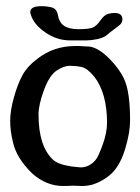

<svg xmlns="http://www.w3.org/2000/svg" viewBox="-20 -619 462 635"><path d="M239.3 -485.4H211.9Q168 -485.4 129.9 -511.7Q91.8 -538.1 82 -570.3Q80.1 -576.2 80.1 -579.1Q80.1 -598.6 117.2 -598.6Q135.7 -598.6 151.9 -594.2Q168 -589.8 171.9 -567.4Q175.8 -544.9 191.9 -533.7Q208 -522.5 239.7 -522.5Q271.5 -522.5 285.2 -527.3Q298.8 -532.2 312 -551.3Q325.2 -570.3 337.9 -573.2Q350.6 -576.2 358.4 -576.2Q384.8 -576.2 384.8 -554.7Q384.8 -543.9 375.5 -536.1Q366.2 -528.3 356 -521Q345.7 -513.7 334.5 -503.9Q323.2 -494.1 302.2 -489.7Q281.2 -485.4 266.6 -485.4ZM252 -3.9 220.7 -4.9Q208 -3.9 188.5 -3.9Q132.8 -3.9 85.9 -45.9Q35.2 -95.7 23.4 -146.5Q13.7 -184.6 13.7 -219.2Q13.7 -253.9 26.4 -298.3Q39.1 -342.8 54.7 -371.1Q70.3 -399.4 102.5 -423.8Q157.2 -466.8 228.5 -466.8H242.2Q267.6 -465.8 277.3 -464.8Q306.6 -460 340.8 -425.8Q375 -391.6 390.6 -357.4Q410.2 -315.4 410.2 -220.7Q410.2 -180.7 394.5 -128.4Q378.9 -76.2 353 -49.3Q327.1 -22.5 287.1 -8.8Q269.5 -3.9 252 -3.9ZM216.8 -68.4 246.1 -65.4Q275.4 -65.4 295.9 -89.8Q304.7 -99.6 319.3 -139.6Q334 -179.7 334 -212.9Q334 -310.5 292 -365.2Q268.6 -393.6 249.5 -397.5Q230.5 -401.4 210.9 -401.4Q191.4 -401.4 167.5 -385.7Q143.6 -370.1 125.5 -321.3Q107.4 -272.5 107.4 -240.2Q107.4 -135.7 155.3 -90.8Q171.9 -75.2 216.8 -68.4Z"/></svg>

Font: Essays1743
Style: Medium
Weight: 500
Designer: Based on the typeface in a 1743 English translation of the essays of Montaigne.  PostScript/TrueType font designed by Jo
Version: Version 002.100